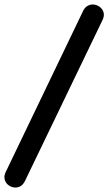

<svg xmlns="http://www.w3.org/2000/svg" viewBox="-69 -771 482 853"><path d="M386 -681 42 33Q33 51 19.5 57.5Q6 64 -8.5 61.5Q-23 59 -34 49.5Q-45 40 -48.5 25Q-52 10 -43 -8L300 -722Q308 -739 322 -746Q336 -753 350.5 -750.5Q365 -748 376.5 -738.5Q388 -729 391.5 -714Q395 -699 386 -681Z"/></svg>

Font: Nunito Variable Extra Light
Style: Italic
Weight: 200
Italic angle: -9°
Designer: Vernon Adams
Foundry: Vernon Adams
Version: Version 3.602